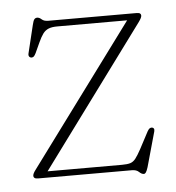

<svg xmlns="http://www.w3.org/2000/svg" viewBox="-42 -514 522 568"><g transform="rotate(-5 219.0 -230.0)"><path d="M387 -435 75 -12 61 -18.5H301Q316.5 -18.5 325.5 -21.2Q334.5 -24 341.5 -33Q348.5 -42 358 -59.5L385 -110.5Q388.5 -116.5 391.2 -118.5Q394 -120.5 397 -120.5Q402 -120.5 404 -117.2Q406 -114 404.5 -108.5L375.5 -5Q372 6 369.2 10Q366.5 14 363 14Q356.5 14 349.2 7Q342 0 328.5 0H51Q42.5 0 39.5 -2.5Q36.5 -5 36.5 -8.5Q36.5 -12 38.5 -16.2Q40.5 -20.5 45.5 -27L355 -445.5L359 -443H145Q129.5 -443 119.8 -439Q110 -435 103.2 -426Q96.5 -417 89 -400.5L75 -370Q71.5 -363 68.8 -360.5Q66 -358 62.5 -358Q57.5 -358 55 -361.5Q52.5 -365 54 -371L74 -453.5Q77 -466.5 80.2 -470.2Q83.5 -474 88.5 -474Q95 -474 101.5 -468Q108 -462 120.5 -462H382Q390 -462 393 -459.8Q396 -457.5 396 -453.5Q396 -450.5 394 -446.2Q392 -442 387 -435Z"/></g></svg>

Font: Fraunces Thin
Style: Regular
Weight: 250
Version: Version 1.000;[b76b70a41]